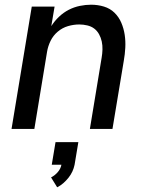

<svg xmlns="http://www.w3.org/2000/svg" viewBox="-20 -548 640 816"><path d="M29 0 115 -520H212L198 -437Q212 -459 231 -477Q250 -495 272.5 -506.5Q295 -518 319.5 -523Q344 -528 367 -528Q396 -528 422 -520Q448 -512 466.5 -494Q485 -476 495.5 -451.5Q506 -427 510 -400Q514 -373 512.5 -345Q511 -317 506 -289L458 0H362L412 -303Q415 -320 415.5 -337.5Q416 -355 412.5 -371.5Q409 -388 401 -402.5Q393 -417 380.5 -426.5Q368 -436 351 -440Q334 -444 317 -444Q293 -444 269 -437Q245 -430 225.5 -413.5Q206 -397 195 -374.5Q184 -352 180 -328L126 0ZM223 248 197 206Q213 198 225.5 183.5Q238 169 241 152H200L216 56H313L297 152Q294 167 287.5 181Q281 195 271 207.5Q261 220 249 230.5Q237 241 223 248Z"/></svg>

Font: Iosevka SS04 Medium Extended
Style: Italic
Weight: 500
Width: 7
Italic angle: -9°
Monospace: yes
Designer: Belleve Invis
Foundry: Belleve Invis
Version: Version 19.0.0; ttfautohint (v1.8.4)